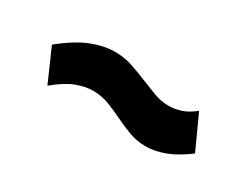

<svg xmlns="http://www.w3.org/2000/svg" viewBox="-31 -611 662 507"><g transform="rotate(30 300.0 -357.0)"><path d="M64 -378Q111 -416 148.5 -430.5Q186 -445 218 -445Q247 -445 272 -436.5Q297 -428 320 -418.5Q343 -409 365.5 -400.5Q388 -392 411 -392Q429 -392 448 -398Q467 -404 488 -421L535 -318Q499 -291 469 -280Q439 -269 413 -269Q385 -269 361 -278Q337 -287 314.5 -298Q292 -309 269 -318Q246 -327 220 -327Q196 -327 168.5 -316.5Q141 -306 108 -278Z"/></g></svg>

Font: PT Mono
Style: Bold
Weight: 700
Monospace: yes
Designer: A.Korolkova, I.Chaeva
Foundry: ParaType Ltd
Version: Version 1.000 OFL